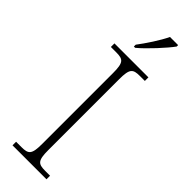

<svg xmlns="http://www.w3.org/2000/svg" viewBox="-309 -941 951 951"><g transform="rotate(45 167.0 -465.5)"><path d="M126 -784V-771H135C179 -807 251 -886 276 -921V-931H219C198 -886 155 -822 126 -784ZM47 0H285V-25H251C202 -25 189 -35 189 -109V-605C189 -679 202 -689 251 -689H285V-714H47V-689H84C133 -689 146 -679 146 -605V-109C146 -35 133 -25 84 -25H47Z"/></g></svg>

Font: Noto Serif Gurmukhi ExtraLight
Style: Regular
Weight: 200
Designer: Vaibhav Singh and the Monotype Design Team
Foundry: Monotype Imaging Inc.
Version: Version 2.004